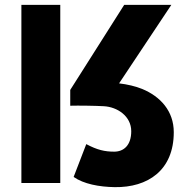

<svg xmlns="http://www.w3.org/2000/svg" viewBox="-20 -753 780 790"><path d="M68 -733V0H228V-733ZM269 -318C302 -319 371 -318 407 -316C463 -313 520 -275 520 -213C520 -155 489 -129 450 -129C411 -129 380 -136 335 -160L283 -25C324 4 388 16 452 17C588 19 695 -52 695 -209C695 -296 640 -356 565 -387C538 -398 504 -406 470 -410L685 -733H491L269 -383Z"/></svg>

Font: Kreadon Extra Bold
Style: Regular
Weight: 800
Designer: kohakuno
Foundry: StudioGnu
Version: Version 1.000;Glyphs 3.1.2 (3151)